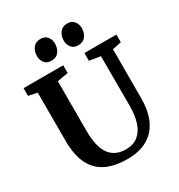

<svg xmlns="http://www.w3.org/2000/svg" viewBox="-222 -1116 1183 1271"><g transform="rotate(-30 369.0 -481.0)"><path d="M384 8Q284 8 217.5 -24.8Q151 -57.5 117.8 -126.2Q84.5 -195 84.5 -303.5V-670.5L18 -684V-743H321V-684L237.5 -669.5V-289.5Q237.5 -228.5 248 -183.8Q258.5 -139 279.8 -110Q301 -81 332 -67Q363 -53 403.5 -53Q460.5 -53 496.8 -82Q533 -111 550.5 -164Q568 -217 568 -289.5L567.5 -670L483 -684V-743H727.5V-684L659.5 -670.5L659 -297Q659 -215.5 638.5 -157.5Q618 -99.5 580.8 -63Q543.5 -26.5 493.2 -9.2Q443 8 384 8ZM268.5 -807.5Q235 -807.5 217.8 -830Q200.5 -852.5 200.5 -882Q200.5 -917.5 219.8 -943.5Q239 -969.5 277 -969.5H278Q311.5 -969.5 328.8 -947Q346 -924.5 346 -895Q346 -859.5 326.8 -833.5Q307.5 -807.5 269.5 -807.5ZM473.5 -807.5Q440 -807.5 422.8 -830Q405.5 -852.5 405.5 -882Q405.5 -917.5 424.8 -943.5Q444 -969.5 482 -969.5H483Q516.5 -969.5 533.8 -947Q551 -924.5 551 -895Q551 -859.5 531.8 -833.5Q512.5 -807.5 474.5 -807.5Z"/></g></svg>

Font: Merriweather 28pt
Style: Bold
Weight: 700
Version: Version 2.100